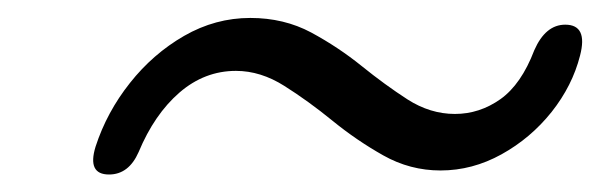

<svg xmlns="http://www.w3.org/2000/svg" viewBox="-20 -456 687 214"><path d="M471 -266Q437 -266 407.2 -282.8Q377.5 -299.5 350.5 -321.5Q323.5 -343.5 297 -360.2Q270.5 -377 243 -377Q208 -377 180 -352.8Q152 -328.5 134.5 -286.5Q123.5 -261.5 101.5 -261.5Q77 -261.5 86.5 -292.5Q99 -331 124.8 -363.5Q150.5 -396 185.2 -416Q220 -436 259 -436Q296.5 -436 326.8 -419.8Q357 -403.5 383 -382.5Q409 -361.5 434.2 -345.2Q459.5 -329 487 -329Q514.5 -329 537.8 -345.5Q561 -362 575.5 -400Q588 -428.5 610 -428.5Q635.5 -428.5 626.5 -394Q618 -360.5 594.8 -331.2Q571.5 -302 539 -284Q506.5 -266 471 -266Z"/></svg>

Font: Fraunces 9pt S100 Light
Style: Italic
Weight: 300
Italic angle: -16°
Version: Version 1.000; ttfautohint (v1.8.3)